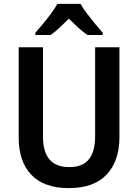

<svg xmlns="http://www.w3.org/2000/svg" viewBox="-20 -957 710 987"><path d="M594 -252Q594 -131 529 -60.5Q464 10 333 10Q207 10 141.5 -58Q76 -126 76 -251V-714H201V-254Q201 -98 336 -98Q405 -98 437 -138Q469 -178 469 -255V-714H594ZM394 -937Q407 -914 427 -887.5Q447 -861 468.5 -835Q490 -809 508 -789V-777H430Q406 -793 382.5 -814.5Q359 -836 334 -861Q309 -836 286 -814.5Q263 -793 240 -777H162V-789Q180 -809 201.5 -835Q223 -861 243 -888Q263 -915 275 -937Z"/></svg>

Font: Noto Sans Lao SemiCondensed SemiBold
Style: Regular
Weight: 600
Width: 4
Designer: Monotype Design Team
Foundry: Monotype Imaging Inc.
Version: Version 2.003; ttfautohint (v1.8.4.7-5d5b)